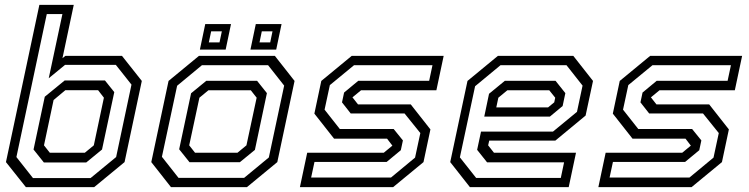

<svg xmlns="http://www.w3.org/2000/svg" viewBox="-20 -770 3081 790"><path d="M86.5 0 4.5 -103 142 -750H283.5L237 -530.5L249 -540H482L563.5 -437L492.5 -103L367.5 0ZM160.5 -101.5 118 -154.8 164.2 -372 246.2 -439H411.8L450.2 -391L399.8 -154.8L334.8 -101.5ZM185 -141.5H329L366 -172L407.5 -368L383.5 -399H249L200.5 -358.5L161 -172ZM115.8 -37.2H352.5L457.8 -123.8L521 -421.8L456.5 -503.2H247.8L180.5 -448L236.8 -712.2H172.5L47.5 -123.8Z M683.5 0 602.5 -103 673.5 -437 798.5 -540H1111L1192 -437L1121 -103L996 0ZM714.5 -38.2H984.5L1086.2 -122.2L1149.2 -417.8L1083 -501.8H811L708.8 -417.2L646.2 -124.8ZM759.8 -102.5 717.2 -155.8 766.2 -386.2 828.8 -437.5H1037.8L1078.2 -386.8L1028.8 -153.2L966.8 -102.5ZM782.5 -141.5H957L994 -172L1036 -368L1012 -398.5H837.5L800.5 -368L758.5 -172ZM1010.5 -566 1032.5 -671H1138.5L1116.5 -566ZM802.5 -566 824.5 -671H930.5L908.5 -566ZM839.2 -595.5H883.2L892.8 -641H848.8ZM1047.8 -595.5H1091.8L1101.2 -641H1057.2Z M1214 0 1244 -141.5H1559L1596 -172L1595.5 -169.5L1572.5 -199.5H1354.5L1273.5 -302.5L1302 -437L1427 -540H1805.5L1775.5 -398.5H1465.5L1428.5 -368L1429 -371L1453 -340.5H1670L1751 -237.5L1722.5 -103L1597.5 0ZM1260.2 -39.5H1588.8L1687.8 -121.5L1709.5 -222.5L1644.5 -303.2H1423L1387.2 -348.8L1395.8 -389.2L1454 -437.5H1745.8L1759.5 -501.8H1436.8L1337.2 -419.8L1315.5 -318.8L1378.2 -239.2H1599.8L1637.8 -192.2L1629.2 -152L1571 -103.8H1274Z M2339 -540 2420 -437 2389.5 -294.5 2265 -191.5H1993L1988.5 -172L2012.5 -141.5H2350L2320 0H1913.5L1832.5 -103L1903.5 -437L2028.5 -540ZM2265.8 -437.5 2306.2 -386.8 2295 -333.8 2242.5 -290.2H1972.5L1992.2 -384.2L2057.2 -437.5ZM2310.8 -501.8H2039.5L1934.8 -415.2L1872.2 -122.5L1939 -38H2287.5L2301 -102.2H1984L1943.2 -153.5L1959.2 -228.5H2255.2L2354 -309.8L2377 -417.8ZM2240 -398.5H2067.5L2030.5 -368L2022 -328H2235L2260.5 -349L2264.5 -368Z M2442 0 2472 -141.5H2787L2824 -172L2823.5 -169.5L2800.5 -199.5H2582.5L2501.5 -302.5L2530 -437L2655 -540H3033.5L3003.5 -398.5H2693.5L2656.5 -368L2657 -371L2681 -340.5H2898L2979 -237.5L2950.5 -103L2825.5 0ZM2488.2 -39.5H2816.8L2915.8 -121.5L2937.5 -222.5L2872.5 -303.2H2651L2615.2 -348.8L2623.8 -389.2L2682 -437.5H2973.8L2987.5 -501.8H2664.8L2565.2 -419.8L2543.5 -318.8L2606.2 -239.2H2827.8L2865.8 -192.2L2857.2 -152L2799 -103.8H2502Z"/></svg>

Font: Tourney Thin
Style: Italic
Weight: 100
Italic angle: -12°
Designer: Tyler Finck
Foundry: Etcetera Type Co
Version: Version 1.015